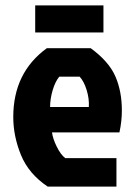

<svg xmlns="http://www.w3.org/2000/svg" viewBox="-20 -689 494 709"><path d="M274 -406H199Q184 -388 174.5 -356Q165 -324 165 -294H308Q310 -324 300 -356.5Q290 -389 274 -406ZM410 -105V0H156Q86 -47 57.5 -116.5Q29 -186 29 -257Q29 -421 153 -511H315Q382 -462 406 -407Q430 -352 430 -281Q430 -241 421 -200H172Q175 -177 189.5 -147.5Q204 -118 221 -105ZM110 -569V-669H362V-569Z"/></svg>

Font: Jockey One
Style: Regular
Weight: 400
Designer: TypeTogether
Foundry: TypeTogether
Version: Version 1.002